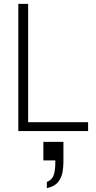

<svg xmlns="http://www.w3.org/2000/svg" viewBox="-20 -680 496 996"><path d="M75 0V-660H126V-46H437V0ZM223 296V264Q251 252 259 227.5Q267 203 267 160V152H205V56H309V160Q309 184 304.5 212Q300 240 282 263.5Q264 287 223 296Z"/></svg>

Font: Lil Grotesk Light
Style: Regular
Weight: 300
Designer: Bastien Sozeau
Foundry: NBR — Bastien Sozeau
Version: Version 3.003; ttfautohint (v1.8.4.7-5d5b);gftools[0.9.33]